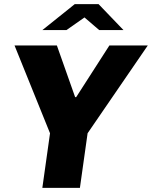

<svg xmlns="http://www.w3.org/2000/svg" viewBox="-20 -905 732 925"><path d="M342 -437H347L507 -686H692L402 -263L365 0H184L221 -263L50 -686H254ZM387 -821 300 -760H184L340 -885H455L575 -760H458Z"/></svg>

Font: Chivo ExtraBold Italic
Style: Regular
Weight: 800
Italic angle: -8.05°
Designer: Hector Gatti
Foundry: Omnibus-Type
Version: Version 1.007